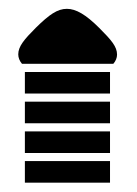

<svg xmlns="http://www.w3.org/2000/svg" viewBox="-20 -480 304 426"><path d="M200.2 -418C170.4 -447.8 148.4 -460.4 128.4 -460.4C107.4 -460.4 89.4 -447.8 59.6 -418.5C33.7 -392.6 20.5 -377 20.5 -359.4C20.5 -352.1 23.4 -344.7 28.8 -338.4H231.4C236.8 -344.7 239.7 -351.6 239.7 -358.9C239.7 -376.5 227.1 -391.1 200.2 -418ZM35.2 -272.5H224.1V-320.3H35.2ZM35.2 -206.5H224.1V-254.4H35.2ZM35.2 -140.6H224.1V-188.5H35.2ZM35.2 -74.7H224.1V-122.6H35.2Z"/></svg>

Font: SG Kara SemiBold
Style: Regular
Weight: 400
Designer: Damoon Khanjanzadeh
Version: Version 1.000